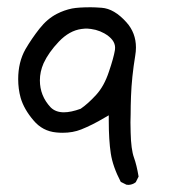

<svg xmlns="http://www.w3.org/2000/svg" viewBox="-20 -356 540 531"><path d="M156.7 -45.4Q133.8 -45.4 120.1 -59.1Q90.3 -90.8 90.3 -133.8Q90.3 -157.7 100.6 -181.2Q114.3 -210.9 142.6 -240.7Q171.9 -271.5 205.6 -275.9Q211.9 -276.9 215.3 -276.9Q218.8 -276.9 221.9 -276.9Q225.1 -276.9 231.7 -275.9Q238.3 -274.9 244.6 -273.4Q257.3 -270 268.6 -263.7Q298.3 -246.6 298.3 -224.1Q298.3 -221.2 297.9 -217.8Q294.4 -196.3 281.2 -157.7Q268.1 -117.7 245.6 -93.3Q223.1 -68.8 203.1 -55.2Q176.3 -45.4 156.7 -45.4ZM329.6 154.8Q331.5 155.3 335.4 155.3Q339.4 155.3 345 153.6Q350.6 151.9 355.5 147.9L363.3 132.3Q357.9 100.1 350.6 80.1Q342.3 57.1 341.3 9.8Q340.8 -5.4 340.8 -17.6Q340.8 -29.8 341.3 -40Q341.3 -62.5 342.3 -89.4Q344.2 -142.6 354 -202.1Q356 -213.9 356 -224.6Q356 -265.1 329.6 -294.4Q295.9 -332 261.2 -334.5Q242.2 -335.9 231 -335.9Q197.3 -335.9 179.2 -332.5Q157.7 -328.1 137.7 -317.9Q110.8 -304.2 89.1 -276.6Q67.4 -249 50.3 -219.7Q30.3 -184.1 30.3 -137.2Q30.3 -109.9 37.1 -85.4Q46.4 -53.7 72.8 -22.9Q97.7 6.8 135.7 10.3Q145 11.2 153.3 11.2Q181.6 11.2 204.6 2Q235.4 -10.3 268.1 -29.8L280.8 -37.1V-22.5Q280.8 31.7 286.4 68.4Q292 105 314 147Z"/></svg>

Font: NaikaiFont
Style: Light
Weight: 300
Version: Version 1.89